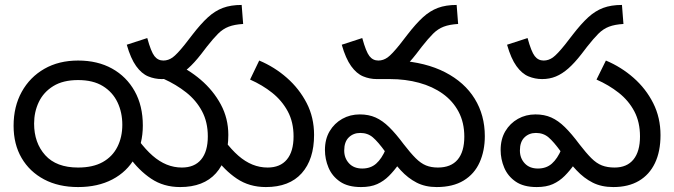

<svg xmlns="http://www.w3.org/2000/svg" viewBox="-20 -745 2728 777"><path d="M35 -236Q35 -314 68 -373.5Q101 -433 159.5 -466.5Q218 -500 296 -500Q375 -500 433.5 -467.5Q492 -435 525 -376Q558 -317 558 -237Q558 -163 526 -106.5Q494 -50 435 -19Q376 12 296 12Q217 12 158.5 -19Q100 -50 67.5 -105.5Q35 -161 35 -236ZM118 -245Q118 -167 163 -117Q208 -67 296 -67Q356 -67 395.5 -89Q435 -111 455 -150.5Q475 -190 475 -240Q475 -290 455.5 -331Q436 -372 396.5 -396.5Q357 -421 296 -421Q235 -421 195.5 -396.5Q156 -372 137 -332Q118 -292 118 -245ZM709 12Q642 12 591.5 -22Q541 -56 502 -111L542 -176Q570 -139 597.5 -115Q625 -91 654.5 -79Q684 -67 716 -67Q767 -67 794 -99.5Q821 -132 821 -193Q821 -251 797.5 -295Q774 -339 733.5 -371Q693 -403 642 -426L679 -492Q741 -466 792 -422.5Q843 -379 873.5 -322.5Q904 -266 904 -199Q904 -100 854 -44Q804 12 709 12ZM1056 12Q989 12 938.5 -22Q888 -56 849 -111L889 -176Q917 -139 944.5 -115Q972 -91 1001.5 -79Q1031 -67 1063 -67Q1114 -67 1141 -99.5Q1168 -132 1168 -193Q1168 -251 1144.5 -294.5Q1121 -338 1081.5 -369.5Q1042 -401 992 -423L1029 -500Q1091 -474 1141 -430Q1191 -386 1221 -328Q1251 -270 1251 -199Q1251 -100 1201 -44Q1151 12 1056 12ZM635 -425Q606 -425 579.5 -436Q553 -447 531 -477.5Q509 -508 493 -564L576 -591Q591 -536 605 -518Q619 -500 641 -500Q661 -500 678.5 -512.5Q696 -525 728 -565L759 -605Q793 -649 821.5 -675Q850 -701 882 -713Q914 -725 958 -725L964 -648Q929 -646 905.5 -637Q882 -628 862.5 -608.5Q843 -589 817 -556L794 -526Q766 -490 741 -468Q716 -446 690.5 -435.5Q665 -425 635 -425Z M1505 -425Q1476 -425 1449.5 -436Q1423 -447 1401 -477.5Q1379 -508 1363 -564L1446 -591Q1461 -536 1475 -518Q1489 -500 1511 -500Q1531 -500 1548.5 -512.5Q1566 -525 1598 -565L1629 -605Q1663 -649 1691.5 -675Q1720 -701 1752 -713Q1784 -725 1828 -725L1834 -648Q1799 -646 1775.5 -637Q1752 -628 1732.5 -608.5Q1713 -589 1687 -556L1664 -526Q1636 -490 1611 -468Q1586 -446 1560.5 -435.5Q1535 -425 1505 -425ZM1747 12Q1701 12 1666 -6Q1631 -24 1601.5 -56Q1572 -88 1539 -131Q1510 -171 1489 -189Q1468 -207 1438 -207Q1410 -207 1391.5 -189Q1373 -171 1373 -136Q1373 -105 1392.5 -84Q1412 -63 1446 -63Q1480 -63 1502.5 -83Q1525 -103 1541 -141L1594 -81Q1575 -54 1554 -33Q1533 -12 1506.5 0Q1480 12 1441 12Q1388 12 1356 -10Q1324 -32 1309.5 -66.5Q1295 -101 1295 -138Q1295 -182 1314 -214Q1333 -246 1365 -264Q1397 -282 1436 -282Q1472 -282 1500 -269.5Q1528 -257 1555 -230.5Q1582 -204 1614 -161Q1641 -126 1662 -105Q1683 -84 1704 -75.5Q1725 -67 1752 -67Q1805 -67 1832 -99Q1859 -131 1859 -192Q1859 -249 1836 -292.5Q1813 -336 1772 -365.5Q1731 -395 1676 -410Q1621 -425 1558 -425H1509L1592 -500Q1703 -493 1781.5 -452.5Q1860 -412 1901 -345.5Q1942 -279 1942 -194Q1942 -135 1921 -88Q1900 -41 1856.5 -14.5Q1813 12 1747 12Z M2174 -425Q2145 -425 2118.5 -436Q2092 -447 2070 -477.5Q2048 -508 2032 -564L2115 -591Q2130 -536 2144 -518Q2158 -500 2180 -500Q2200 -500 2217.5 -512.5Q2235 -525 2267 -565L2298 -605Q2332 -649 2360.5 -675Q2389 -701 2421 -713Q2453 -725 2497 -725L2503 -648Q2468 -646 2444.5 -637Q2421 -628 2401.5 -608.5Q2382 -589 2356 -556L2333 -526Q2305 -490 2280 -468Q2255 -446 2229.5 -435.5Q2204 -425 2174 -425ZM2462 12Q2414 12 2378.5 -6Q2343 -24 2313 -56Q2283 -88 2250 -131Q2221 -171 2200 -189Q2179 -207 2149 -207Q2121 -207 2102.5 -189Q2084 -171 2084 -136Q2084 -105 2103.5 -84Q2123 -63 2157 -63Q2191 -63 2213.5 -83Q2236 -103 2252 -141L2305 -81Q2286 -54 2265 -33Q2244 -12 2217.5 0Q2191 12 2152 12Q2099 12 2067 -10Q2035 -32 2020.5 -66.5Q2006 -101 2006 -138Q2006 -182 2025 -214Q2044 -246 2076 -264Q2108 -282 2147 -282Q2183 -282 2211 -269.5Q2239 -257 2266 -230.5Q2293 -204 2325 -161Q2352 -126 2373 -105Q2394 -84 2416 -75.5Q2438 -67 2467 -67Q2517 -67 2543.5 -99.5Q2570 -132 2570 -193Q2570 -251 2547 -294.5Q2524 -338 2484 -369.5Q2444 -401 2394 -423L2432 -500Q2494 -474 2544 -430Q2594 -386 2623.5 -327.5Q2653 -269 2653 -198Q2653 -132 2630.5 -85Q2608 -38 2565.5 -13Q2523 12 2462 12Z"/></svg>

Font: hextelugu15
Style: Book
Weight: 400
Designer: Jelle Bosma - Monotype Design Team
Foundry: Monotype Imaging Inc.
Version: Version 2.003